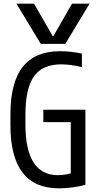

<svg xmlns="http://www.w3.org/2000/svg" viewBox="-20 -1020 540 1050"><path d="M70 -1000H166L268 -823H272L374 -1000H470L337 -780H203ZM302 10Q37 10 37 -335V-395Q37 -569 104.5 -654.5Q172 -740 309 -740Q338 -740 369 -736.5Q400 -733 428 -727V-653Q400 -660 370.5 -664Q341 -668 314 -668Q212 -668 165.5 -602Q119 -536 119 -390V-340Q119 -201 163.5 -131.5Q208 -62 297 -62Q320 -62 346.5 -67Q373 -72 398 -82L367 -44V-352H217V-420H447V-10Q415 0 375 5Q335 10 302 10Z"/></svg>

Font: M PLUS 1 Code
Style: Regular
Weight: 400
Designer: Coji Morishita
Foundry: UNDERFOREST DESIGN
Version: Version 1.005